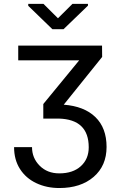

<svg xmlns="http://www.w3.org/2000/svg" viewBox="-20 -759 622 972"><path d="M380.9 -453.6H72.3V-528.3H496.6L497.1 -470.7L302.7 -229Q406.2 -221.2 462.9 -166.3Q519.5 -111.3 519.5 -15.1Q519.5 80.1 454.1 136.5Q388.7 192.9 280.3 192.9Q215.8 192.9 163.3 168Q110.8 143.1 81.1 96.4Q51.3 49.8 51.3 -14.2H142.1Q142.1 41 180.7 79.8Q219.2 118.7 280.3 118.7Q349.1 118.7 389.2 82.3Q429.2 45.9 429.2 -13.2Q429.2 -154.8 277.3 -158.7H199.2V-232.4ZM273.4 -666.5 346.7 -739.3H425.3V-730.5L301.8 -611.3H245.1L123 -729.5V-739.3H200.2Z"/></svg>

Font: Roboto
Style: Regular
Weight: 400
Designer: Google
Version: Version 2.134; 2016; ttfautohint (v1.6)